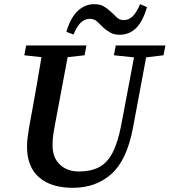

<svg xmlns="http://www.w3.org/2000/svg" viewBox="-20 -880 810 917"><path d="M524 -616 533 -663H770L761 -616L678 -606L615 -269Q586 -115 512 -49Q438 17 328 17Q224 17 166.5 -33Q109 -83 109 -180Q109 -203 112.5 -228Q116 -253 120 -278L135 -359Q146 -420 157 -482.5Q168 -545 178 -607L96 -616L105 -663H393L384 -616L303 -607L242 -282Q238 -260 234.5 -238Q231 -216 231 -186Q231 -127 266 -94Q301 -61 357 -61Q414 -61 453 -81.5Q492 -102 517.5 -150.5Q543 -199 559 -283L620 -606ZM297 -728Q317 -796 351.5 -828Q386 -860 429 -860Q458 -860 475 -850Q492 -840 507 -826Q522 -813 536 -798.5Q550 -784 571 -784Q594 -784 612.5 -801Q631 -818 649 -860L682 -846Q662 -777 629.5 -745.5Q597 -714 552 -714Q525 -714 507.5 -724Q490 -734 475 -747Q460 -761 445.5 -775.5Q431 -790 409 -790Q386 -790 367 -773Q348 -756 331 -715Z"/></svg>

Font: Source Serif Pro SemiBold
Style: Italic
Weight: 600
Italic angle: -12°
Designer: Frank Grießhammer
Foundry: Adobe Systems Incorporated
Version: Version 3.001;hotconv 1.0.111;makeotfexe 2.5.65597